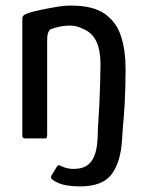

<svg xmlns="http://www.w3.org/2000/svg" viewBox="-20 -496 531 688"><path d="M71 0Q68 0 64 -1.5Q60 -3 60 -9Q60 -114 60 -219Q60 -324 60 -429Q60 -437 65.5 -441.5Q71 -446 87 -451Q100 -455 125.5 -460.5Q151 -466 180.5 -471Q210 -476 235 -476Q314 -476 356 -446Q398 -416 414 -365Q430 -314 430 -252Q430 -187 427 -129Q424 -71 418 -17Q417 -5 414.5 -2.5Q412 0 402 0Q388 0 374 0Q360 0 346 0Q336 0 333 -2Q330 -4 330 -14Q330 -18 331 -38.5Q332 -59 334 -88Q336 -117 337 -148Q338 -179 339 -207Q340 -235 340 -253Q341 -296 333.5 -324.5Q326 -353 311 -369.5Q296 -386 274 -394Q257 -403 236.5 -404Q216 -405 196 -401Q176 -397 161 -391Q156 -388 152.5 -379Q149 -370 149 -352Q149 -278 149 -190.5Q149 -103 149 -12Q149 -8 148 -4Q147 0 142 0Q124 0 106.5 0Q89 0 71 0ZM423 -79 417 9Q412 86 379.5 129Q347 172 266 172Q243 172 220.5 168.5Q198 165 181 156Q172 151 166 146Q160 141 165 132L184 101Q187 96 190.5 96Q194 96 199 99Q211 105 224 107.5Q237 110 249 109Q288 108 307 82.5Q326 57 329 9L335 -79Z"/></svg>

Font: Glory Thin Medium
Style: Regular
Weight: 500
Version: Version 1.011